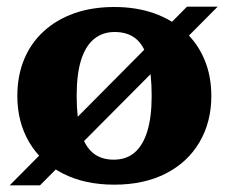

<svg xmlns="http://www.w3.org/2000/svg" viewBox="-20 -544 686 576"><path d="M9 12 541 -524H633L100 12ZM210 -256Q210 -190 222 -148Q234 -106 258.5 -85.5Q283 -65 321 -65Q359 -65 384 -86.5Q409 -108 422 -150.5Q435 -193 435 -256Q435 -323 423.5 -365.5Q412 -408 387.5 -428Q363 -448 324 -448Q287 -448 261.5 -426.5Q236 -405 223 -363Q210 -321 210 -256ZM32 -256Q32 -316 52 -365Q72 -414 110.5 -449.5Q149 -485 202.5 -504Q256 -523 323 -523Q389 -523 442.5 -504Q496 -485 534.5 -449.5Q573 -414 593.5 -365Q614 -316 614 -256Q614 -178 578.5 -117.5Q543 -57 477.5 -23.5Q412 10 323 10Q234 10 168.5 -23.5Q103 -57 67.5 -117.5Q32 -178 32 -256Z"/></svg>

Font: Roboto Serif 36pt
Style: Bold
Weight: 700
Version: Version 1.008